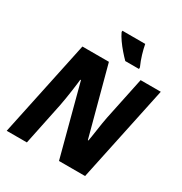

<svg xmlns="http://www.w3.org/2000/svg" viewBox="-210 -1084 1171 1237"><g transform="rotate(30 376.0 -465.5)"><path d="M18 0 169 -714H366L501 -209H505Q507 -218 510.5 -240Q514 -262 518 -290Q522 -318 526.5 -346Q531 -374 535 -394L602 -714H752L601 0H407L269 -522H264Q263 -514 260.5 -491Q258 -468 253.5 -437.5Q249 -407 244 -375Q239 -343 234 -318L168 0ZM455 -771Q435 -791 412.5 -817Q390 -843 371 -870Q352 -897 341 -921V-931H511Q517 -898 528.5 -859.5Q540 -821 557 -783V-771Z"/></g></svg>

Font: Noto Sans Disp ExtBd
Style: Italic
Weight: 800
Italic angle: -12°
Designer: Monotype Design Team
Foundry: Monotype Imaging Inc.
Version: Version 2.000;GOOG;noto-source:20170915:90ef993387c0